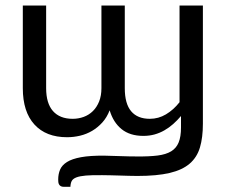

<svg xmlns="http://www.w3.org/2000/svg" viewBox="-20 -498 839 707"><path d="M439.5 -477.5V-173.3Q439.5 -116.2 462.9 -88.4Q486.3 -60.5 531.7 -60.5Q563.5 -60.5 591.1 -76.9Q618.7 -93.3 641.1 -121.6V-477.5H727.1V-42.5Q727.1 8.3 716.3 44.7Q705.6 81.1 678.5 104.5Q651.4 127.9 604.7 138.9Q558.1 149.9 485.8 149.9Q471.2 149.9 454.3 149.4Q437.5 148.9 420.7 148.4Q403.8 147.9 387.5 147.5Q371.1 147 356.9 147Q319.3 146.5 296.4 148.4Q273.4 150.4 261 155.3Q248.5 160.2 244.1 168.5Q239.7 176.8 239.3 189.9H214.8Q208 189.9 203.9 187.5Q199.7 185.1 197.5 181.2Q195.3 177.2 194.8 172.6Q194.3 168 194.3 163.1Q194.3 143.1 201.2 126.7Q208 110.4 226.6 98.6Q245.1 86.9 278.6 80.8Q312 74.7 364.7 75.2Q391.1 75.7 423.6 76.9Q456.1 78.1 483.9 78.1Q529.3 78.6 560.3 74.7Q591.3 70.8 610.4 59.1Q629.4 47.4 637.9 26.4Q646.5 5.4 646.5 -28.8V-70.8Q632.8 -54.7 617.7 -41.3Q602.5 -27.8 585.4 -18.1Q568.4 -8.3 549.1 -2.9Q529.8 2.4 507.8 2.4Q458.5 2.4 427.7 -22.5Q397 -47.4 383.8 -91.8Q373.5 -65.4 356.7 -46.9Q339.8 -28.3 319.1 -16.1Q298.3 -3.9 274.7 1.7Q251 7.3 227.1 7.3Q149.4 7.3 106.7 -39.6Q64 -86.4 64 -173.3V-477.5H149.9V-173.3Q149.9 -117.7 175 -89.1Q200.2 -60.5 247.6 -60.5Q269 -60.5 288.3 -67.6Q307.6 -74.7 322 -88.9Q336.4 -103 345 -124.3Q353.5 -145.5 353.5 -173.3V-477.5Z"/></svg>

Font: Carlito
Style: Regular
Weight: 400
Designer: Lukasz Dziedzic
Foundry: tyPoland Lukasz Dziedzic
Version: Version 1.104